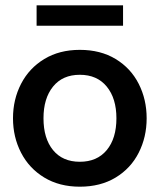

<svg xmlns="http://www.w3.org/2000/svg" viewBox="-20 -694 603 724"><path d="M29 -248Q29 -319 59.5 -378Q90 -437 147 -471.5Q204 -506 281 -506Q359 -506 416 -471.5Q473 -437 503 -378Q533 -319 533 -248Q533 -177 503 -118Q473 -59 416 -24.5Q359 10 281 10Q204 10 147 -24.5Q90 -59 59.5 -118Q29 -177 29 -248ZM419 -248Q419 -323 382.5 -367.5Q346 -412 281 -412Q216 -412 180 -367.5Q144 -323 144 -248Q144 -172 180 -128Q216 -84 281 -84Q346 -84 382.5 -128Q419 -172 419 -248ZM118 -674H444V-597H118Z"/></svg>

Font: Cabin SemiBold
Style: Regular
Weight: 600
Designer: Pablo Impallari
Foundry: Pablo Impallari. http://www.impallari.com Igino Marini. http://www.ikern.com
Version: Version 2.200